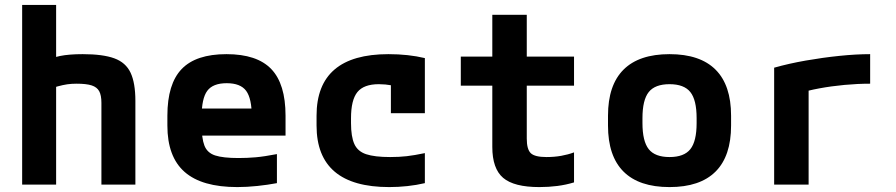

<svg xmlns="http://www.w3.org/2000/svg" viewBox="-20 -750 3640 780"><path d="M392 -332Q392 -363 383 -379.5Q374 -396 352.5 -403Q331 -410 291 -410Q270 -410 253 -407.5Q236 -405 214 -399Q192 -393 156 -380L147 -496Q187 -515 223.5 -522.5Q260 -530 316 -530Q398 -530 444.5 -513Q491 -496 510.5 -454.5Q530 -413 530 -340V0H392ZM70 0V-730H208V0Z M944 10Q800 10 730 -51.5Q660 -113 660 -240V-280Q660 -409 718 -469.5Q776 -530 900 -530Q1024 -530 1082 -469.5Q1140 -409 1140 -280V-199H738V-309H1036L1003 -274Q1003 -350 980 -381Q957 -412 901 -412Q845 -412 822 -381Q799 -350 799 -274V-246Q799 -188 810.5 -158.5Q822 -129 854 -118.5Q886 -108 949 -108Q984 -108 1018.5 -111Q1053 -114 1105 -124V-6Q1068 1 1025.5 5.5Q983 10 944 10Z M1561 10Q1266 10 1266 -240V-280Q1266 -530 1558 -530Q1639 -530 1706 -514V-290H1568V-495L1624 -390Q1601 -398 1573 -403Q1545 -408 1519 -408Q1458 -408 1432 -376Q1406 -344 1406 -270V-250Q1406 -195 1419.5 -165Q1433 -135 1467.5 -123.5Q1502 -112 1565 -112Q1602 -112 1632.5 -115.5Q1663 -119 1706 -128V-6Q1672 2 1635 6Q1598 10 1561 10Z M2171 10Q2068 10 2024 -27.5Q1980 -65 1980 -153V-402H1852V-520H1980V-690H2120V-520H2312V-402H2120V-187Q2120 -143 2136.5 -127.5Q2153 -112 2200 -112Q2232 -112 2260 -117Q2288 -122 2312 -131V-9Q2279 1 2244 5.5Q2209 10 2171 10Z M2700 10Q2576 10 2513 -53Q2450 -116 2450 -240V-280Q2450 -404 2513 -467Q2576 -530 2700 -530Q2824 -530 2887 -467Q2950 -404 2950 -280V-240Q2950 -116 2887 -53Q2824 10 2700 10ZM2700 -112Q2759 -112 2784.5 -144Q2810 -176 2810 -250V-270Q2810 -344 2784.5 -376Q2759 -408 2700 -408Q2641 -408 2615.5 -376Q2590 -344 2590 -270V-250Q2590 -176 2615.5 -144Q2641 -112 2700 -112Z M3125 -475Q3185 -492 3253.5 -504Q3322 -516 3390 -523Q3458 -530 3515 -530V-410Q3464 -410 3410.5 -405Q3357 -400 3308.5 -391Q3260 -382 3223 -370L3265 -435V0H3125Z"/></svg>

Font: M PLUS Code Latin Expanded
Style: Bold
Weight: 700
Width: 7
Designer: Coji Morishita
Foundry: UNDERFOREST DESIGN
Version: Version 1.002; ttfautohint (v1.8.3)